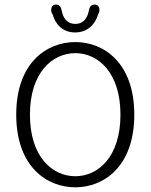

<svg xmlns="http://www.w3.org/2000/svg" viewBox="-20 -809 659 840"><path d="M394 -789C377.5 -789 371.5 -778 368 -760C363 -734.5 348.5 -704.5 309.5 -704.5C270.5 -704.5 255.5 -734.5 250.5 -760.5C247 -778.5 240.5 -789 225 -789C212 -789 204 -780 204 -764.5C204 -759 205.5 -752 210.5 -745.5C222 -703 254.5 -667 308.5 -667C363.5 -667 397.5 -703.5 409.5 -747C413.5 -753 415 -760 415 -765C415 -780.5 406.5 -789 394 -789ZM309.5 10.5C433 10.5 567.5 -79 567.5 -307.5C567.5 -535.5 433 -625 309.5 -625C185.5 -625 51 -535.5 51 -307.5C51 -79 185.5 10.5 309.5 10.5ZM309.5 -38C209.5 -38 111 -122 111 -307.5C111 -492 209.5 -576.5 309.5 -576.5C409 -576.5 507 -492 507 -307.5C507 -122 409 -38 309.5 -38Z"/></svg>

Font: RTM Light Light
Style: Regular
Weight: 300
Designer: after Tyler Finck
Foundry: An Endless Supply
Version: Version 1.000;Glyphs 3.2.1 (3258)